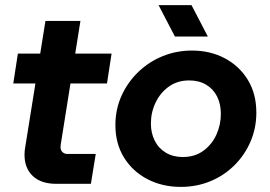

<svg xmlns="http://www.w3.org/2000/svg" viewBox="-20 -720 1057 752"><path d="M201 0Q141 0 108.5 -30.5Q76 -61 76 -114Q76 -129 79 -145L158 -638H295L220 -167Q217 -151 217 -144Q217 -132 224.5 -124.5Q232 -117 244 -117H355L336 0ZM32 -393 50 -510H417L399 -393Z M688 12Q616 12 558 -18Q500 -48 466 -102.5Q432 -157 432 -230Q432 -292 456 -345Q480 -398 521.5 -438Q563 -478 617 -500Q671 -522 732 -522Q803 -522 860 -492Q917 -462 950.5 -407.5Q984 -353 984 -279Q984 -218 961 -165Q938 -112 897.5 -72Q857 -32 803.5 -10Q750 12 688 12ZM696 -105Q743 -105 776.5 -129.5Q810 -154 827.5 -192.5Q845 -231 845 -274Q845 -313 830 -342.5Q815 -372 787 -388.5Q759 -405 721 -405Q675 -405 641.5 -381Q608 -357 589.5 -318.5Q571 -280 571 -236Q571 -199 586 -169Q601 -139 629.5 -122Q658 -105 696 -105ZM665 -577 601 -700H730L794 -577Z"/></svg>

Font: MuseoModerno Thin SemiBold
Style: Italic
Weight: 600
Italic angle: -9°
Version: Version 1.003